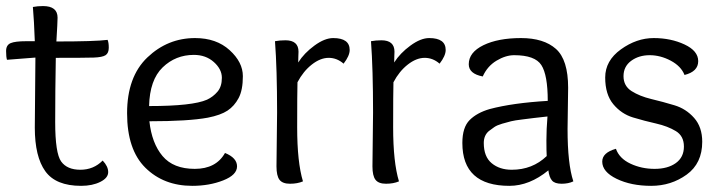

<svg xmlns="http://www.w3.org/2000/svg" viewBox="-20 -600 2365 630"><path d="M96.2 -411.1Q92.8 -411.1 2.9 -403.8Q0 -413.1 0 -432.6Q0 -452.1 14.9 -458.5Q29.8 -464.8 65.9 -464.8H94.2Q91.8 -532.2 87.9 -577.1Q103 -580.1 121.1 -580.1Q168.9 -580.1 168.9 -542Q168.9 -527.8 165 -463.9Q292 -463.9 333 -469.2Q336.9 -460.9 336.9 -443.4Q336.9 -425.8 326.4 -418.9Q315.9 -412.1 287.4 -411.1Q258.8 -410.2 163.1 -410.2Q161.1 -301.8 161.1 -199.7Q161.1 -97.2 180.7 -70.1Q200.2 -43 243.7 -43Q287.1 -43 316.9 -73.2Q335 -54.2 335 -35.2Q335 -16.1 309.1 -3.2Q283.2 9.8 246.1 9.8Q163.1 9.8 128.7 -38.1Q94.2 -85.9 94.2 -181.2Q96.2 -361.8 96.2 -411.1Z M620.1 -475.1Q689.9 -475.1 733.4 -435.5Q776.9 -396 776.9 -350.1Q776.9 -304.2 762.9 -278.1Q749 -252 726.6 -237.1Q704.1 -222.2 662.1 -213.9Q598.1 -202.1 470.2 -202.1Q478 -129.9 513.4 -87.9Q548.8 -45.9 619.1 -45.9Q689 -45.9 718.3 -98.1Q757.8 -82 757.8 -54.2Q757.8 -25.9 712.4 -8.1Q667 9.8 610.8 9.8Q517.1 9.8 457 -49.6Q397 -108.9 397 -228.5Q397 -348.1 463.6 -411.6Q530.3 -475.1 620.1 -475.1ZM616.2 -419.9Q556.2 -419.9 513.7 -378.9Q471.2 -337.9 469.2 -252Q611.8 -252 659.2 -272.9Q679.2 -282.2 693.6 -299.1Q708 -315.9 708 -344.7Q708 -373 681.6 -396.5Q655.3 -419.9 616.2 -419.9Z M887.2 -54.2 889.2 -231Q889.2 -374 882.3 -464.8Q898.4 -467.8 916.5 -467.8Q959.5 -467.8 959.5 -430.2Q959.5 -428.2 959 -416.5Q958.5 -404.8 958.5 -395Q978 -425.8 1011.7 -450.4Q1045.4 -475.1 1073.2 -475.1Q1127.4 -475.1 1127.4 -436Q1127.4 -417 1107.4 -391.1Q1085.4 -410.2 1058.6 -410.2Q1031.2 -410.2 1003.2 -388.2Q975.1 -366.2 956.1 -330.1Q955.1 -295.9 955.1 -182.1Q955.1 -67.9 974.1 -4.9Q956.1 2.9 931.6 2.9Q907.2 2.9 897.2 -10Q887.2 -22.9 887.2 -54.2Z M1202.1 -54.2 1204.1 -231Q1204.1 -374 1197.3 -464.8Q1213.4 -467.8 1231.4 -467.8Q1274.4 -467.8 1274.4 -430.2Q1274.4 -428.2 1273.9 -416.5Q1273.4 -404.8 1273.4 -395Q1293 -425.8 1326.7 -450.4Q1360.4 -475.1 1388.2 -475.1Q1442.4 -475.1 1442.4 -436Q1442.4 -417 1422.4 -391.1Q1400.4 -410.2 1373.5 -410.2Q1346.2 -410.2 1318.1 -388.2Q1290 -366.2 1271 -330.1Q1270 -295.9 1270 -182.1Q1270 -67.9 1289.1 -4.9Q1271 2.9 1246.6 2.9Q1222.2 2.9 1212.2 -10Q1202.1 -22.9 1202.1 -54.2Z M1844.2 -312 1842.3 -176.8Q1842.3 -62 1861.3 -4.9Q1845.2 2.9 1822.8 2.9Q1800.3 2.9 1791.3 -7.6Q1782.2 -18.1 1779.3 -41Q1717.3 9.8 1651.4 9.8Q1497.1 9.8 1497.1 -130.9Q1497.1 -182.1 1521 -206.1Q1544.9 -230 1586.9 -242.2Q1662.1 -262.2 1777.3 -269Q1777.3 -354 1756.3 -386.5Q1735.4 -418.9 1667 -418.9Q1639.2 -418.9 1609.1 -400.9Q1579.1 -382.8 1564 -349.1Q1518.1 -357.9 1518.1 -389.2Q1518.1 -428.2 1566.2 -451.7Q1614.3 -475.1 1689.5 -475.1Q1764.2 -475.1 1804.2 -439.5Q1844.2 -403.8 1844.2 -312ZM1776.4 -217.8Q1747.1 -214.8 1732.7 -212.9Q1718.3 -210.9 1693.6 -208Q1668.9 -205.1 1657 -202.1Q1645 -199.2 1627.7 -194.1Q1610.4 -189 1601.8 -182.9Q1593.3 -176.8 1584 -169.9Q1567.4 -155.8 1567.4 -130.9Q1567.4 -85.9 1593.3 -64.5Q1619.1 -43 1659.2 -43Q1727.1 -43 1773.9 -87.9Q1772.9 -102.1 1772.9 -139.2Q1772.9 -175.8 1776.4 -217.8Z M2226.1 -354Q2214.8 -382.8 2180.9 -400.9Q2147 -418.9 2111.8 -418.9Q2076.2 -418.9 2051 -400.4Q2025.9 -381.8 2025.9 -350.1Q2025.9 -317.9 2052.5 -301Q2079.1 -284.2 2116.9 -275.1Q2154.8 -266.1 2192.9 -254.6Q2231 -243.2 2257.6 -213.1Q2284.2 -183.1 2284.2 -134.8Q2284.2 -64 2233.2 -27.1Q2182.1 9.8 2116.7 9.8Q2050.8 9.8 2003.4 -13.2Q1956.1 -36.1 1956.1 -69.8Q1956.1 -99.1 2001 -111.8Q2012.2 -80.1 2048.6 -63Q2085 -45.9 2127.9 -45.9Q2170.9 -45.9 2197.5 -64.9Q2224.1 -84 2224.1 -119.1Q2224.1 -153.8 2197.5 -169.9Q2170.9 -186 2133.1 -194.6Q2095.2 -203.1 2057.1 -214.6Q2019 -226.1 1992.4 -258.1Q1965.8 -290 1965.8 -345.7Q1965.8 -400.9 2017.3 -438Q2068.8 -475.1 2125 -475.1Q2181.2 -475.1 2226.1 -454.1Q2271 -433.1 2271 -399.4Q2271 -365.2 2226.1 -354Z"/></svg>

Font: Sukar
Style: Regular
Weight: 400
Designer: Dario Muhafara - Ghiath Alsory
Foundry: Dario Muhafara - Ghiath Alsory
Version: Version 1.00 March 17, 2016, initial release